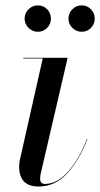

<svg xmlns="http://www.w3.org/2000/svg" viewBox="-20 -671 366 701"><path d="M229.9 -603Q229.9 -623 244.3 -637.2Q258.7 -651.4 278.3 -651.4Q298.3 -651.4 312.1 -637.2Q325.9 -623 325.9 -603Q325.9 -583.4 312.1 -569.2Q298.3 -555 278.3 -555Q258.7 -555 244.3 -569.2Q229.9 -583.4 229.9 -603ZM69.9 -603Q69.9 -623 84.3 -637.2Q98.7 -651.4 118.3 -651.4Q138.3 -651.4 152.1 -637.2Q165.9 -623 165.9 -603Q165.9 -583.4 152.1 -569.2Q138.3 -555 118.3 -555Q98.7 -555 84.3 -569.2Q69.9 -583.4 69.9 -603ZM299 -163Q270.5 -88 226.2 -39Q182 10 121 10Q50 10 50 -63Q50 -73 52 -85L136 -457.5H65V-460H227L128.5 -36.5Q127.5 -32 127 -27.2Q126.5 -22.5 126.5 -18.5Q126.5 0.5 144.5 0.5Q189.5 0.5 230 -46Q270.5 -92.5 297.5 -164Z"/></svg>

Font: Bodoni* 72pt
Style: Italic
Weight: 400
Italic angle: -13°
Version: Version 2.3